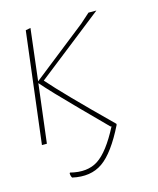

<svg xmlns="http://www.w3.org/2000/svg" viewBox="-96 -522 617 749"><g transform="rotate(-15 212.0 -147.5)"><path d="M23 0 47 -196 78 -449 98 -453 73 -244 294 -418 332 -452H364L95 -241Q154 -173 325 -5V-1Q275 100 225.5 134.5Q176 169 104 153Q99 146 99 134L101 132Q168 149 212.5 120Q257 91 304 0L300 -1Q292 -9 201.5 -100.5Q111 -192 72 -237L67 -196L43 0Z"/></g></svg>

Font: Alegreya Sans SC Thin
Style: Italic
Weight: 100
Italic angle: -7°
Designer: Juan Pablo del Peral
Foundry: Huerta Tipografica
Version: Version 2.007